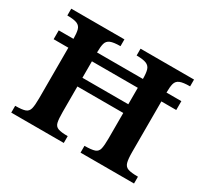

<svg xmlns="http://www.w3.org/2000/svg" viewBox="-134 -854 1123 1051"><g transform="rotate(30 427.0 -328.5)"><path d="M372 0H40V-43Q83 -43 102.5 -50Q122 -57 127.5 -78.5Q133 -100 133 -144V-464H40V-520H133Q133 -555 127.5 -576Q122 -597 102.5 -605.5Q83 -614 40 -614V-657H376V-614Q333 -614 313 -605.5Q293 -597 287.5 -576.5Q282 -556 282 -520H572Q572 -556 566 -576.5Q560 -597 540 -605.5Q520 -614 478 -614V-657H816V-614Q772 -614 752 -605.5Q732 -597 726.5 -576.5Q721 -556 721 -520H815V-464H721V-144Q721 -101 727 -79Q733 -57 753 -50Q773 -43 816 -43V0H478V-43Q522 -43 542 -50Q562 -57 567 -79Q572 -101 572 -144V-305H282V-144Q282 -100 287 -78.5Q292 -57 311.5 -50Q331 -43 372 -43ZM572 -464H282V-360H572Z"/></g></svg>

Font: STIX Two Text
Style: Bold
Weight: 700
Designer: Ross Mills, John Hudson & Paul Hanslow, Tiro Typeworks Ltd; with prior portions MicroPress Inc., and Coen Hoffman.
Foundry: Tiro Typeworks Ltd
Version: Version 2.13 b171